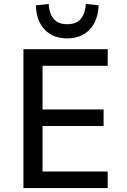

<svg xmlns="http://www.w3.org/2000/svg" viewBox="-20 -955 645 975"><path d="M99 0V-705H527V-621H196V-399H506V-315H196V-84H527V0ZM321 -760Q251 -760 208 -803.5Q165 -847 162 -928L227 -935Q230 -886 253 -859Q276 -832 321 -832Q368 -832 390.5 -859.5Q413 -887 416 -935L481 -928Q477 -847 434 -803.5Q391 -760 321 -760Z"/></svg>

Font: Nunito Sans 7pt SemiCondensed Medium
Style: Regular
Weight: 500
Width: 4
Designer: Vernon Adams
Foundry: Vernon Adams
Version: Version 3.101;gftools[0.9.27]